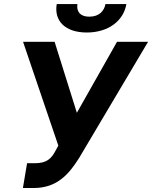

<svg xmlns="http://www.w3.org/2000/svg" viewBox="-20 -938 767 968"><path d="M95.5 9.9H149.9C269.2 9.9 328.8 -61.8 379.6 -142.8L726.6 -727.3H570L367.5 -369.3L255.3 -727.3H96.2L274.1 -203.8L261 -180C239 -137.1 214.5 -115.1 155.9 -115.1H116.5ZM266 -917.6C251.4 -831.7 309.7 -774.1 417.6 -774.1C524.9 -774.1 602.6 -831.7 617.2 -917.6H511.7C505.7 -884.2 481.2 -854 430.8 -854C379.3 -854 365.1 -884.9 370.4 -917.6Z"/></svg>

Font: Margiela Sans
Style: Bold Italic
Weight: 700
Italic angle: -9.39999°
Designer: Stefan Endress, Andreas Faust
Version: Version 1.100;FEAKit 1.0